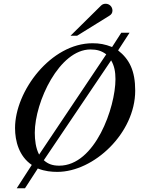

<svg xmlns="http://www.w3.org/2000/svg" viewBox="-20 -896 762 1021"><path d="M355 -706H390L561 -812C573 -819 578 -828 578 -840C578 -860 562 -876 542 -876C532 -876 524 -873 517 -866ZM669 -722H625L576 -646C538 -661 509 -666 472 -666C251 -666 60 -412 60 -215C60 -146 81 -65 149 -19L69 105H113L181 0C219 15 254 18 285 18C479 18 699 -188 699 -414C699 -520 668 -581 608 -628ZM188 -74C170 -108 165 -152 165 -190C165 -355 296 -633 461 -633C495 -633 520 -626 545 -607ZM571 -575C588 -546 594 -514 594 -475C594 -325 486 -15 295 -15C261 -15 236 -23 213 -44Z"/></svg>

Font: STIXGeneral
Style: Italic
Weight: 400
Italic angle: -16.33°
Designer: MicroPress Inc., with final additions and corrections provided by Coen Hoffman, Elsevier (retired)
Version: Version 1.1.0